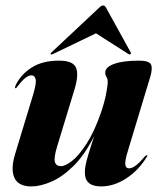

<svg xmlns="http://www.w3.org/2000/svg" viewBox="-20 -676 586 706"><path d="M520 -105.5Q524.5 -105 519 -98Q490 -50 444.5 -20.2Q399 9.5 351.5 9.5Q292 9.5 292 -41.5Q292 -59.5 298.2 -83.8Q304.5 -108 312.5 -132.5Q320.5 -157 326.5 -176Q291 -105.5 249.5 -65Q208 -24.5 167.8 -7.5Q127.5 9.5 95.5 9.5Q48 9.5 33.2 -21.8Q18.5 -53 35.5 -109.5L102 -328.5Q114.5 -371 111 -385Q107.5 -399 96 -399Q86 -399 74.2 -390.2Q62.5 -381.5 45.5 -359.5Q40 -351.5 37.5 -351.5Q32.5 -352 38.5 -364.5Q57.5 -403 97 -428Q136.5 -453 197.5 -453Q248.5 -453 259.5 -427.2Q270.5 -401.5 254 -347.5L191 -140.5Q177.5 -96.5 181.8 -80.8Q186 -65 204 -65Q220.5 -65 245.5 -84.8Q270.5 -104.5 298.5 -147.8Q326.5 -191 351 -261Q364 -299 370 -329.8Q376 -360.5 376 -376Q376 -386.5 371.5 -393Q367 -399.5 367 -409.5Q367 -429 399.5 -441Q432 -453 491.5 -453Q528 -453 535 -439.2Q542 -425.5 532.5 -393.5L450 -120.5Q439 -85 440.8 -71Q442.5 -57 454 -57Q464.5 -57 477.2 -65.8Q490 -74.5 512 -100Q517.5 -105.5 520 -105.5ZM175 -477.5Q169 -474.5 166.5 -476.5Q165 -479 169.5 -483.5L345.5 -648.5Q353.5 -656 359.5 -656Q365 -656 369.5 -648.5L460.5 -483.5Q463.5 -479 459 -476.5Q457 -474.5 452 -477.5L333 -553.5Z"/></svg>

Font: Fraunces 144pt S000
Style: Bold Italic
Weight: 700
Italic angle: -16°
Version: Version 1.000; ttfautohint (v1.8.3)